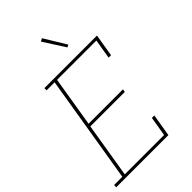

<svg xmlns="http://www.w3.org/2000/svg" viewBox="-288 -1063 1167 1167"><g transform="rotate(-45 295.0 -480.0)"><path d="M-10 0V-19H61L176 -716H107V-735H559L535 -590H514L535 -716H197L144 -392H440L436 -373H140L82 -19H420L441 -145H462L438 0ZM381 -811 292 -950 311 -960 397 -819Z"/></g></svg>

Font: Iosevka HT Thin Extended
Style: Italic
Weight: 100
Width: 7
Italic angle: -9°
Monospace: yes
Designer: Belleve Invis
Foundry: Belleve Invis
Version: Version 32.3.0; ttfautohint (v1.8.4)